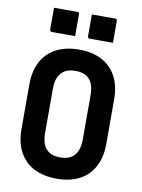

<svg xmlns="http://www.w3.org/2000/svg" viewBox="-101 -996 802 1084"><g transform="rotate(10 300.0 -454.0)"><path d="M300 -720Q375 -720 429 -692.5Q483 -665 513 -610.5Q543 -556 543 -478V-222Q543 -144 513 -89.5Q483 -35 429 -7.5Q375 20 300 20Q226 20 171.5 -7.5Q117 -35 87 -89.5Q57 -144 57 -222V-478Q57 -556 87 -610.5Q117 -665 171.5 -692.5Q226 -720 300 -720ZM192 -223Q192 -193 199 -168.5Q206 -144 222 -129Q234 -116 253.5 -109Q273 -102 300 -102Q338 -102 361.5 -116.5Q385 -131 396.5 -158Q408 -185 408 -223V-477Q408 -497 405 -515Q402 -533 395.5 -547Q389 -561 378 -571Q365 -585 346 -591.5Q327 -598 300 -598Q263 -598 239 -583.5Q215 -569 203.5 -542.5Q192 -516 192 -477ZM119 -928Q152 -928 186 -928Q220 -928 253 -928Q257 -928 259 -926.5Q261 -925 262.5 -923Q264 -921 264 -917V-791Q231 -791 197 -791Q163 -791 130 -791Q127 -791 124.5 -792.5Q122 -794 120.5 -796.5Q119 -799 119 -802ZM336 -928Q369 -928 403 -928Q437 -928 470 -928Q474 -928 476 -926.5Q478 -925 479.5 -923Q481 -921 481 -917V-791Q448 -791 414 -791Q380 -791 347 -791Q344 -791 341.5 -792.5Q339 -794 337.5 -796.5Q336 -799 336 -802Z"/></g></svg>

Font: Recursive Monospace
Style: Bold
Weight: 700
Version: Version 1.047